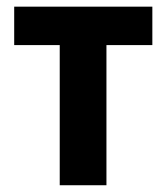

<svg xmlns="http://www.w3.org/2000/svg" viewBox="-20 -548 494 568"><path d="M430.7 -414.6H294.9V0H156.7V-414.6H22V-528.3H430.7Z"/></svg>

Font: Roboto Condensed
Style: Bold
Weight: 700
Designer: Google
Version: Version 2.134; 2016